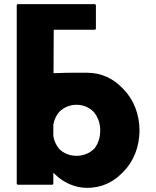

<svg xmlns="http://www.w3.org/2000/svg" viewBox="-20 -887 756 929"><path d="M435 -166H434C414 -146 384 -133 350 -133C318 -133 288 -145 267 -166C253 -182 242 -204 238 -229V-284C242 -308 253 -330 267 -346C288 -367 318 -380 350 -380C382 -380 411 -368 433 -346C452 -324 465 -293 465 -256C465 -220 454 -189 435 -166ZM65 7H234L238 3V-51L247 -43C283 -7 339 22 402 22C470 22 527 -5 570 -49L577 -56C626 -105 655 -177 655 -256C655 -335 626 -406 577 -456L570 -463C527 -507 470 -535 402 -535C374 -535 309 -536 244 -533H239L240 -743H440L444 -747V-863L440 -867H65L61 -863V3Z"/></svg>

Font: Hussar Woodtype
Style: Bd
Weight: 900
Foundry: Cannot Into Space Fonts
Version: Version 1.07